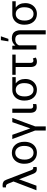

<svg xmlns="http://www.w3.org/2000/svg" viewBox="1570 -2388 1021 4200"><g transform="rotate(-90 2080.0 -287.5)"><path d="M127.4 -741.2C110.2 -741.2 94.7 -739.3 81.1 -735.4L81.5 -666L104.5 -667C119.1 -667 130.8 -663.2 139.4 -655.8C148 -648.3 156.1 -635.4 163.6 -617.2L210.4 -502.4L18.1 0H118.7L258.3 -380.4L370.6 -90.8C380 -64.8 389.8 -44.8 399.9 -30.8C410 -16.8 421.4 -6.8 434.1 -0.7C446.8 5.3 465.7 8.3 490.7 8.3C504.4 8.3 517.1 6.3 528.8 2.4L525.9 -71.8L507.3 -70.3C495.9 -70.3 486.6 -73.5 479.2 -79.8C471.9 -86.2 465 -97.7 458.5 -114.3L250 -655.8C239.3 -686.7 224.1 -708.7 204.6 -721.7C185.1 -734.7 159.3 -741.2 127.4 -741.2Z M598.1 -269V-262.7C598.1 -180.7 620.4 -114.7 664.8 -64.9C709.2 -15.1 767.3 9.8 838.9 9.8C886.4 9.8 928.5 -1.6 965.1 -24.4C1001.7 -47.2 1029.9 -79 1049.6 -119.9C1069.3 -160.7 1079.1 -206.9 1079.1 -258.3V-264.6C1079.1 -347.3 1056.9 -413.6 1012.5 -463.4C968 -513.2 909.8 -538.1 837.9 -538.1C791.3 -538.1 749.9 -526.9 713.6 -504.4C677.3 -481.9 649 -450 628.7 -408.7C608.3 -367.4 598.1 -320.8 598.1 -269ZM689 -258.3C689 -324.4 702.6 -375.2 730 -410.6C757.3 -446.1 793.3 -463.9 837.9 -463.9C883.5 -463.9 920 -445.9 947.5 -409.9C975 -373.9 988.8 -327 988.8 -269C988.8 -204.3 975.3 -153.9 948.2 -117.9C921.2 -81.9 884.8 -64 838.9 -64C793.3 -64 756.9 -81.7 729.7 -117.2C702.6 -152.7 689 -199.7 689 -258.3Z M1371.6 -134.8 1231.4 -528.3H1139.2L1324.7 -31.2V203.1H1415.5V-27.8L1600.6 -528.3H1508.3Z M1803.2 -528.3H1712.9V-137.7C1712.9 -42 1753.4 5.9 1834.5 5.9C1858.2 5.9 1881.5 2.8 1904.3 -3.4L1903.8 -77.1C1891.1 -73.2 1877 -71.3 1861.3 -71.3C1840.5 -71.3 1825.6 -76.5 1816.7 -86.9C1807.7 -97.3 1803.2 -112.8 1803.2 -133.3Z M2493.7 -453.6V-528.3H2212.4C2166.8 -528 2126.4 -516.8 2091.1 -494.6C2055.7 -472.5 2028.5 -441.7 2009.3 -402.3C1990.1 -363 1980.5 -318.5 1980.5 -269V-262.7C1980.5 -179.7 2002.1 -113.5 2045.4 -64.2C2088.7 -14.9 2145.8 9.8 2216.8 9.8C2262.4 9.8 2303.1 -1.3 2339.1 -23.4C2375.1 -45.6 2403 -75.8 2422.9 -114C2442.7 -152.3 2452.6 -194.2 2452.6 -239.7V-248C2452.6 -336.9 2420.1 -405.4 2355 -453.6ZM2071.3 -258.3C2071.3 -322.1 2084.2 -370.6 2110.1 -403.8C2136 -437 2171.2 -453.6 2215.8 -453.6C2261.1 -453.6 2296.8 -436.8 2323 -403.3C2349.2 -369.8 2362.3 -325 2362.3 -269C2362.3 -203 2349.4 -152.3 2323.5 -116.9C2297.6 -81.6 2262 -64 2216.8 -64C2171.9 -64 2136.4 -81.5 2110.4 -116.5C2084.3 -151.4 2071.3 -198.7 2071.3 -258.3Z M2986.3 -455.1V-528.3H2544.9V-455.1H2714.4V-133.3C2714.7 -85.8 2724.4 -50 2743.4 -26.1C2762.5 -2.2 2792.3 9.8 2833 9.8C2867.5 9.8 2897.1 1.3 2921.9 -15.6L2901.4 -79.1C2885.4 -70.6 2870.4 -66.4 2856.4 -66.4C2822.3 -66.4 2805.2 -88.1 2805.2 -131.3V-455.1Z M3179.2 -528.3H3097.7V0H3188.5V-383.3C3199.5 -408.7 3215.7 -428.5 3236.8 -442.6C3258 -456.8 3283.5 -463.9 3313.5 -463.9C3355.1 -463.9 3384.8 -453.8 3402.3 -433.6C3419.9 -413.4 3428.7 -381.2 3428.7 -336.9V202.6H3519V-342.3C3518.7 -408.7 3504.4 -457.9 3476.1 -490C3447.8 -522.1 3402.7 -538.1 3340.8 -538.1C3275.7 -538.1 3223.6 -512.7 3184.6 -461.9ZM3301.8 -778.3 3275.4 -613.8H3330.1L3386.7 -778.3Z M4153.3 -453.6V-528.3H3872.1C3826.5 -528 3786.1 -516.8 3750.7 -494.6C3715.4 -472.5 3688.2 -441.7 3668.9 -402.3C3649.7 -363 3640.1 -318.5 3640.1 -269V-262.7C3640.1 -179.7 3661.8 -113.5 3705.1 -64.2C3748.4 -14.9 3805.5 9.8 3876.5 9.8C3922 9.8 3962.8 -1.3 3998.8 -23.4C4034.7 -45.6 4062.7 -75.8 4082.5 -114C4102.4 -152.3 4112.3 -194.2 4112.3 -239.7V-248C4112.3 -336.9 4079.8 -405.4 4014.6 -453.6ZM3731 -258.3C3731 -322.1 3743.9 -370.6 3769.8 -403.8C3795.7 -437 3830.9 -453.6 3875.5 -453.6C3920.7 -453.6 3956.5 -436.8 3982.7 -403.3C4008.9 -369.8 4022 -325 4022 -269C4022 -203 4009 -152.3 3983.2 -116.9C3957.3 -81.6 3921.7 -64 3876.5 -64C3831.5 -64 3796.1 -81.5 3770 -116.5C3744 -151.4 3731 -198.7 3731 -258.3Z"/></g></svg>

Font: Roboto1
Style: rg
Weight: 400
Designer: Google
Version: Version 2.137; 2017